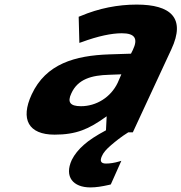

<svg xmlns="http://www.w3.org/2000/svg" viewBox="-20 -577 791 837"><path d="M455 229 463 227 509 124 499 127C479 133 459 136 442 136C421 136 414 126 424 104C430 89 444 73 464 56C484 39 507 20 539 0H559L727 -362C791 -499 724 -557 576 -557C494 -557 411 -541 331 -507L323 -504L326 -390L335 -393C408 -420 467 -432 511 -432C568 -432 583 -409 559 -359L551 -343L457 -340C307 -335 180 -299 118 -165C68 -57 104 10 218 10C264 10 303 4 338 -9C371 -21 405 -41 445 -70L442 -9C399 14 367 35 346 54C323 74 305 96 293 120C259 194 299 240 374 240C399 240 424 236 455 229ZM291 -170C319 -232 379 -249 456 -251L509 -253L493 -216C463 -153 400 -114 333 -114C285 -114 273 -132 291 -170Z"/></svg>

Font: Passageway
Style: BdSuIt
Weight: 700
Foundry: Ascender Corporation
Version: Version 1.11